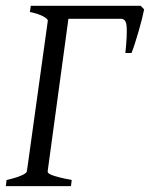

<svg xmlns="http://www.w3.org/2000/svg" viewBox="-20 -635 512 655"><path d="M0 0 2.4 -21Q33.2 -27.8 52 -35.9Q70.8 -43.9 71.8 -50.8L143.1 -564Q144 -569.8 128.4 -578.6Q112.8 -587.4 82 -594.2L85 -615.2H460L471.7 -603Q469.2 -590.3 464.4 -570.8Q459.5 -551.3 453.4 -530Q447.3 -508.8 440.7 -488.3Q434.1 -467.8 428.7 -454.1H407.7Q414.1 -516.1 412.1 -543.5Q410.2 -570.8 393.6 -570.8H213.4L142.6 -50.8Q142.1 -47.4 145.3 -44.2Q148.4 -41 157.5 -37.6Q166.5 -34.2 182.6 -30Q198.7 -25.9 224.6 -21L222.2 0Z"/></svg>

Font: GentiumAlt
Style: Italic
Weight: 400
Italic angle: -7°
Designer: J. Victor Gaultney
Version: Version 1.02; 2005; OFL release